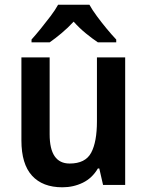

<svg xmlns="http://www.w3.org/2000/svg" viewBox="-20 -786 626 816"><path d="M512 -542V0H418L402 -70H396Q372 -29 332 -9.5Q292 10 245 10Q161 10 116 -39.5Q71 -89 71 -189V-542H191V-215Q191 -91 276 -91Q343 -91 367.5 -137Q392 -183 392 -271V-542ZM360 -766Q372 -744 392 -717Q412 -690 433.5 -664Q455 -638 474 -618V-606H396Q372 -622 344.5 -644.5Q317 -667 293 -694Q268 -667 241 -644.5Q214 -622 191 -606H114V-618Q132 -638 153.5 -664.5Q175 -691 195 -717.5Q215 -744 227 -766Z"/></svg>

Font: Noto Sans Telugu SemiCondensed SemiBold
Style: Regular
Weight: 600
Width: 4
Designer: Jelle Bosma - Monotype Design Team
Foundry: Monotype Imaging Inc.
Version: Version 2.005; ttfautohint (v1.8.4.7-5d5b)